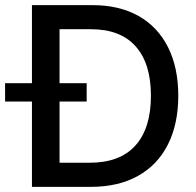

<svg xmlns="http://www.w3.org/2000/svg" viewBox="-52 -727 763 747"><path d="M72.3 0V-332H-32.2V-403.3H72.3V-707H308.6Q412.1 -707 487.1 -664.8Q562 -622.6 601.8 -543.2Q641.6 -463.9 641.6 -354.5Q641.6 -244.6 601.3 -164.8Q561 -85 484.6 -42.5Q408.2 0 301.8 0ZM295.9 -93.8Q414.6 -93.8 474.9 -160.9Q535.2 -228 535.2 -354.5Q535.2 -480 475.8 -546.6Q416.5 -613.3 301.8 -613.3H179.7V-403.3H285.2V-332H179.7V-93.8Z"/></svg>

Font: Pretendard GOV Medium
Style: Regular
Weight: 500
Designer: Base glyphs from Inter by Rasmus Andersson; Hangeul glyphs from Noto Sans CJK(Source Han Sans) by Jang Soo-young and Kan
Foundry: Kil Hyung-jin
Version: Version 1.309